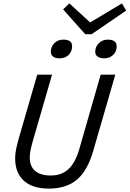

<svg xmlns="http://www.w3.org/2000/svg" viewBox="-20 -1094 762 1129"><path d="M279 -62Q342 -62 382 -99Q422 -136 445 -213L572 -655H658L528 -206Q495 -91 433 -38Q371 15 267 15Q172 15 120.5 -31Q69 -77 69 -164Q69 -187 74.5 -215.5Q80 -244 92 -286L199 -655H286L172 -261Q163 -230 159 -207.5Q155 -185 155 -168Q155 -116 186.5 -89Q218 -62 279 -62ZM481 -893 351 -1039 388 -1074 510 -962 697 -1074 722 -1032 519 -893ZM404 -822Q404 -791 383.5 -771Q363 -751 331 -751Q306 -751 292.5 -761Q279 -771 279 -790Q279 -819 299.5 -840Q320 -861 352 -861Q378 -861 391 -851.5Q404 -842 404 -822ZM666 -822Q666 -791 645.5 -771Q625 -751 593 -751Q568 -751 554 -761Q540 -771 540 -790Q540 -819 561 -840Q582 -861 614 -861Q640 -861 653 -851Q666 -841 666 -822Z"/></svg>

Font: Intel One Mono
Style: Italic
Weight: 400
Italic angle: -16°
Monospace: yes
Designer: Fred Shallcrass
Foundry: Frere-Jones Type LLC
Version: Version 1.400;hotconv 1.1.0;makeotfexe 2.6.0;FJTRelease1.4